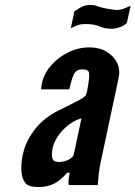

<svg xmlns="http://www.w3.org/2000/svg" viewBox="-20 -746 546 774"><path d="M136 8Q171.5 8 198.2 -5.8Q225 -19.5 251 -50H261Q252.5 -7 258.5 0H374Q376 -27.5 377.8 -43Q379.5 -58.5 381.5 -69.8Q383.5 -81 386.5 -95L458 -431Q465.5 -465 451.8 -493Q438 -521 409 -538Q380 -555 340.5 -555Q295.5 -555 253.5 -534Q211.5 -513 182.8 -478.5Q154 -444 148 -403.5L145.5 -386H259.5Q271 -438 281 -452.2Q291 -466.5 311 -466.5Q337 -466.5 339 -451.8Q341 -437 336 -407.5L331 -377.5Q329.5 -369.5 326.8 -363.8Q324 -358 313.8 -351.2Q303.5 -344.5 280.8 -333Q258 -321.5 217 -301Q159.5 -272.5 124.5 -229.5Q89.5 -186.5 75.8 -138.2Q62 -90 67.5 -46Q70.5 -23 82.8 -7.5Q95 8 136 8ZM217.5 -93Q202 -93 196.5 -98.8Q191 -104.5 190 -114Q186.5 -145 201.8 -176.5Q217 -208 245.2 -233.2Q273.5 -258.5 308.5 -269.5L277.5 -124Q275 -112 256.8 -102.5Q238.5 -93 217.5 -93ZM265.5 -632.5Q277 -637.5 289.2 -643.2Q301.5 -649 326 -649Q360 -649 381.5 -639.5Q403 -630 428.5 -630Q444.5 -630 461.8 -635.8Q479 -641.5 491.5 -653.5L506.5 -722.5Q474.5 -708.5 464.2 -706.8Q454 -705 445 -706Q414.5 -710 399 -713.5Q383.5 -717 376.2 -719.8Q369 -722.5 363.2 -724.2Q357.5 -726 346.5 -726Q323.5 -726 309.2 -718.2Q295 -710.5 280 -700.5Z"/></svg>

Font: League Gothic SemiExpanded Italic
Style: Regular
Weight: 400
Width: 6
Designer: The League of Moveable Type
Version: Version 1.600; ttfautohint (v1.8.3)